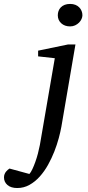

<svg xmlns="http://www.w3.org/2000/svg" viewBox="-149 -718 442 967"><path d="M160.2 -80.1Q155.8 -55.2 147 -22.5Q138.2 10.3 124.8 44.7Q111.3 79.1 93 112.1Q74.7 145 51.3 171.1Q27.8 197.3 -0.5 213.1Q-28.8 229 -62 229Q-93.8 229 -111.3 213.9Q-128.9 198.7 -128.9 175.8Q-128.9 166.5 -126 159.2Q-123 151.9 -118.7 146.5Q-114.3 141.1 -109.6 137.2Q-105 133.3 -101.1 130.9L-1 158.2Q6.3 150.4 13.9 134.3Q21.5 118.2 28.8 97.9Q36.1 77.6 42 55.2Q47.9 32.7 51.8 12.2L127 -424.8L43 -434.1V-462.9L193.8 -494.1H231ZM266.1 -641.1Q266.1 -632.3 261.7 -622.3Q257.3 -612.3 249 -604Q240.7 -595.7 229.2 -590.3Q217.8 -585 204.1 -585Q176.8 -585 159.4 -600.8Q142.1 -616.7 142.1 -641.1Q142.1 -652.3 145.8 -662.6Q149.4 -672.9 157.2 -680.9Q165 -689 176.8 -693.6Q188.5 -698.2 204.1 -698.2Q219.2 -698.2 230.7 -693.6Q242.2 -689 250 -680.9Q257.8 -672.9 262 -662.6Q266.1 -652.3 266.1 -641.1Z"/></svg>

Font: Charis SIL Am
Style: Italic
Weight: 400
Italic angle: -11°
Foundry: SIL International
Version: Version 5.000